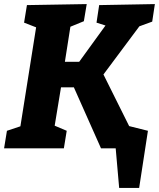

<svg xmlns="http://www.w3.org/2000/svg" viewBox="-27 -727 780 941"><path d="M719 -621 656 -598 480 -362 606 -109 698 -86 655 194H557L540 0H468L335 -299H272L241 -111L300 -86L286 0H-7L7 -86L73 -108L150 -593L91 -616L105 -702L398 -707L384 -623L318 -596L291 -424H361L490 -602L446 -616L459 -702L732 -707Z"/></svg>

Font: Bitter Pro ExtraBold
Style: Italic
Weight: 800
Italic angle: -9°
Designer: Sol Matas, and Bitter project Authors
Foundry: Sol Matas
Version: Version 1.010